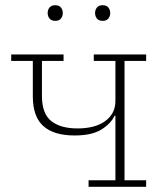

<svg xmlns="http://www.w3.org/2000/svg" viewBox="-20 -717 623 737"><path d="M320 -25H423V-273H420Q406 -243 369.5 -220Q333 -197 266 -197Q187 -197 146.5 -233Q106 -269 106 -347V-483H23V-508H224V-483H141V-349Q141 -281 176.5 -252.5Q212 -224 278 -224Q309 -224 335.5 -230.5Q362 -237 381.5 -250.5Q401 -264 412 -283.5Q423 -303 423 -330V-483H340V-508H541V-483H458V-25H541V0H320ZM192 -637Q177 -637 170 -646Q163 -655 163 -666V-668Q163 -679 170 -688Q177 -697 192 -697Q207 -697 214 -688Q221 -679 221 -668V-666Q221 -655 214 -646Q207 -637 192 -637ZM374 -637Q359 -637 352 -646Q345 -655 345 -666V-668Q345 -679 352 -688Q359 -697 374 -697Q389 -697 396 -688Q403 -679 403 -668V-666Q403 -655 396 -646Q389 -637 374 -637Z"/></svg>

Font: IBM Plex Serif ExtLt
Style: Regular
Weight: 200
Designer: Mike Abbink, Paul van der Laan, Pieter van Rosmalen
Foundry: Bold Monday
Version: Version 3.001